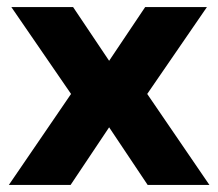

<svg xmlns="http://www.w3.org/2000/svg" viewBox="-20 -521 615 541"><path d="M5 0 208 -297 212 -210 12 -501H186L294 -340H281L389 -501H563L363 -210L367 -297L570 0H396L281 -172H294L179 0Z"/></svg>

Font: Nunito Sans 8pt ExtraBold
Style: Regular
Weight: 800
Version: Version 3.101;gftools[0.9.27]